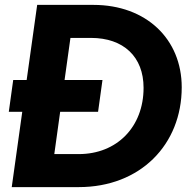

<svg xmlns="http://www.w3.org/2000/svg" viewBox="-20 -765 782 785"><path d="M302 0C554 0 723 -174 723 -408C723 -606 577 -745 362 -745H132L89 -438H34L16 -308H71L28 0ZM381 -308 399 -438H244L268 -610H352C485 -610 567 -533 567 -406C567 -246 458 -135 302 -135H202L226 -308Z"/></svg>

Font: Plus Jakarta Sans ExtraBold
Style: Italic
Weight: 800
Italic angle: -8°
Designer: Gumpita Rahayu
Foundry: Tokotype
Version: Version 2.071;gftools[0.9.30]